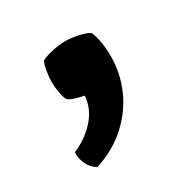

<svg xmlns="http://www.w3.org/2000/svg" viewBox="-81 -198 433 438"><g transform="rotate(-30 136.0 21.0)"><path d="M201 -107.5Q207 -93.5 209.8 -75.8Q212.5 -58 212.5 -39.5Q212.5 3.5 195.5 43.5Q178.5 83.5 144.8 115.2Q111 147 60 164Q45.5 156.5 38 140.5Q30.5 124.5 32 109Q66.5 94.5 90 68.2Q113.5 42 116 8.5Q106 6.5 94 3Q82 -0.5 75.5 -6Q71.5 -13 68.8 -27.8Q66 -42.5 66 -55Q66 -68.5 68.8 -84.5Q71.5 -100.5 75.5 -107.5Q85.5 -113 104.2 -117.2Q123 -121.5 139 -121.5Q154.5 -121.5 173 -117.5Q191.5 -113.5 201 -107.5Z"/></g></svg>

Font: Signika Negative Medium
Style: Regular
Weight: 500
Designer: Anna Giedry
Foundry: Anna Giedry
Version: Version 2.001